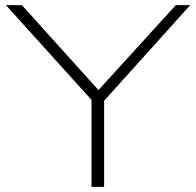

<svg xmlns="http://www.w3.org/2000/svg" viewBox="-20 -725 761 745"><path d="M335 0V-357L348 -323L3 -705H65L367 -370H357L662 -705H718L374 -323L384 -357V0Z"/></svg>

Font: Nunito Sans 10pt Expanded ExtraLight
Style: Regular
Weight: 250
Width: 7
Designer: Vernon Adams
Foundry: Vernon Adams
Version: Version 3.101;gftools[0.9.27]